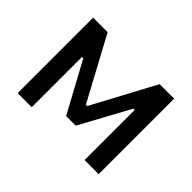

<svg xmlns="http://www.w3.org/2000/svg" viewBox="-106 -727 935 935"><g transform="rotate(45 361.0 -260.0)"><path d="M82 0H179V-346H188L328 -88H394L534 -345H543V0H640V-520H540L366 -195H357L182 -520H82Z"/></g></svg>

Font: Fixel Display Medium
Style: Regular
Weight: 500
Designer: AlfaBravo + MacPaw
Foundry: Kyrylo Tkachov, Marchela Mozhyna, Serhii Makarenko, Maria Weinstein, Zakhar Kryvoshyya
Version: Version 1.211